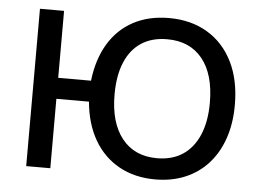

<svg xmlns="http://www.w3.org/2000/svg" viewBox="-51 -781 1169 857"><g transform="rotate(5 533.5 -352.5)"><path d="M673 9Q581 9 511 -30Q441 -69 399.5 -140.5Q358 -212 349 -311H203V0H95V-705H203V-405H350Q361 -501 402.5 -570.5Q444 -640 513 -677Q582 -714 673 -714Q772 -714 845.5 -670Q919 -626 959 -545Q999 -464 999 -353Q999 -270 976 -203Q953 -136 910 -88.5Q867 -41 807 -16Q747 9 673 9ZM673 -86Q741 -86 788.5 -117.5Q836 -149 861.5 -209Q887 -269 887 -353Q887 -480 831 -549.5Q775 -619 673 -619Q605 -619 557.5 -588Q510 -557 485 -497.5Q460 -438 460 -353Q460 -227 516 -156.5Q572 -86 673 -86Z"/></g></svg>

Font: Nunito Sans 9pt SemiBold
Style: Regular
Weight: 600
Version: Version 3.101;gftools[0.9.27]